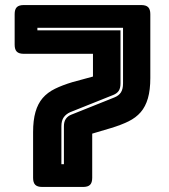

<svg xmlns="http://www.w3.org/2000/svg" viewBox="-20 -740 667 760"><path d="M539 -720Q558 -720 566.5 -711.5Q575 -703 575 -684V-431Q575 -384 565.5 -351Q556 -318 537 -296Q518 -274 488.5 -259.5Q459 -245 419 -233L345 -211V-36Q345 -17 336.5 -8.5Q328 0 309 0H147Q128 0 119.5 -8.5Q111 -17 111 -36V-217Q111 -264 120.5 -297Q130 -330 149 -352Q168 -374 197.5 -388.5Q227 -403 267 -415L348 -437V-527H74Q55 -527 46.5 -535.5Q38 -544 38 -563V-684Q38 -703 46.5 -711.5Q55 -720 74 -720ZM223 -90H233V-240Q233 -259 241 -270Q249 -281 262 -286L432 -354Q450 -361 458.5 -374Q467 -387 467 -410V-630H128V-620H457V-410Q457 -391 450 -380.5Q443 -370 428 -364L258 -296Q242 -289 232.5 -276Q223 -263 223 -240Z"/></svg>

Font: Bungee Inline
Style: Regular
Weight: 400
Version: Version 1.000;PS 1.0;hotconv 1.0.72;makeotf.lib2.5.5900